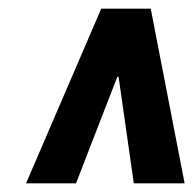

<svg xmlns="http://www.w3.org/2000/svg" viewBox="-20 -720 449 442"><path d="M40 -298 213 -700H223H318H327L405 -298H288L253 -543H250L155 -298H54Z"/></svg>

Font: Relentless
Style: Condensed Bold Italic
Weight: 700
Width: 3
Italic angle: -7°
Designer: Sparks studio
Foundry: Sparks Studio
Version: Version 1.101